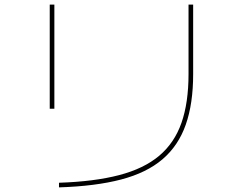

<svg xmlns="http://www.w3.org/2000/svg" viewBox="-20 -780 1040 830"><path d="M235 10Q388 5 495 -23Q602 -51 668 -106.5Q734 -162 764.5 -249Q795 -336 795 -460V-760H815V-460Q815 -332 783 -241Q751 -150 682.5 -91.5Q614 -33 503.5 -4Q393 25 235 30ZM195 -310V-760H215V-310Z"/></svg>

Font: M PLUS 1 Thin Thin
Style: Regular
Weight: 250
Version: Version 1.001